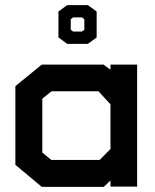

<svg xmlns="http://www.w3.org/2000/svg" viewBox="-20 -729 605 749"><path d="M411 -1V-25L385 0H143L40 -86V-393L143 -477H384L411 -457V-477H515V-1ZM411 -322 364 -373H181L145 -344V-134L180 -105H369L411 -148ZM208 -583V-684L242 -709H323L357 -684V-583L323 -558H242ZM300 -606 309 -613V-654L300 -661H265L256 -654V-613L265 -606Z"/></svg>

Font: Turret Road ExtraBold
Style: Regular
Weight: 800
Designer: Noponies
Foundry: Noponies
Version: Version 1.001; ttfautohint (v1.8)